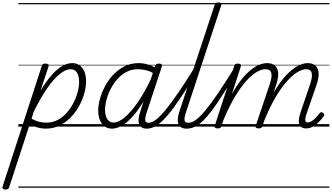

<svg xmlns="http://www.w3.org/2000/svg" viewBox="-150 -1035 2713 1570"><path d="M-106 515Q-119 515 -126 508.5Q-133 502 -129 491L191 -494Q195 -506 201 -510.5Q207 -515 221 -515Q238 -515 244 -509.5Q250 -504 247 -492L181 -293Q228 -371 272.5 -421Q317 -471 359 -495Q401 -519 441 -519Q492 -519 523 -479.5Q554 -440 554 -371Q554 -325 539.5 -272.5Q525 -220 497 -168.5Q469 -117 428 -75Q387 -33 336 -8Q285 17 223 17Q192 17 157.5 7.5Q123 -2 94 -22L-75 496Q-78 506 -84.5 510.5Q-91 515 -106 515ZM108 -64Q144 -45 173.5 -38.5Q203 -32 230 -32Q279 -32 320.5 -53.5Q362 -75 394.5 -111.5Q427 -148 450 -192.5Q473 -237 485 -282Q497 -327 497 -365Q497 -396 489.5 -419.5Q482 -443 466 -456Q450 -469 427 -469Q388 -469 339 -430Q290 -391 236 -313.5Q182 -236 125 -120ZM0 490H595V500H0ZM0 -20H595V0H0ZM0 -505H595V-500H0ZM0 -1010H595V-1000H0Z M765 17Q732 17 706.5 -1Q681 -19 667 -52.5Q653 -86 653 -131Q653 -175 667.5 -227.5Q682 -280 709.5 -331.5Q737 -383 777.5 -425.5Q818 -468 870 -493.5Q922 -519 985 -519Q1021 -519 1061 -507Q1101 -495 1133 -472L1119 -428Q1076 -454 1041 -461.5Q1006 -469 976 -469Q927 -469 885.5 -447.5Q844 -426 811.5 -390Q779 -354 756 -309.5Q733 -265 721 -220Q709 -175 709 -136Q709 -106 717 -82.5Q725 -59 740.5 -46Q756 -33 779 -33Q819 -33 869.5 -75Q920 -117 977.5 -200Q1035 -283 1093 -407L1111 -369Q1048 -236 988 -150.5Q928 -65 872 -24Q816 17 765 17ZM1052 17Q1025 17 1009.5 7Q994 -3 987.5 -20.5Q981 -38 983 -62.5Q985 -87 995 -116L1118 -494Q1123 -506 1129.5 -510.5Q1136 -515 1149 -515Q1167 -515 1172 -508Q1177 -501 1173 -489L1050 -117Q1035 -71 1037.5 -51Q1040 -31 1065 -31Q1075 -31 1079.5 -23.5Q1084 -16 1082.5 -7Q1081 2 1073.5 9.5Q1066 17 1052 17ZM595 490H1230V500H595ZM595 -20H1230V0H595ZM595 -505H1230V-500H595ZM595 -1010H1230V-1000H595Z M1052 17Q1041 17 1036 9.5Q1031 2 1032.5 -7Q1034 -16 1042.5 -23.5Q1051 -31 1066 -31Q1091 -31 1124 -55.5Q1157 -80 1201.5 -133.5Q1246 -187 1306 -274.5Q1366 -362 1445 -489Q1451 -499 1460.5 -498Q1470 -497 1475.5 -489Q1481 -481 1475 -472Q1394 -336 1331.5 -242.5Q1269 -149 1220 -91.5Q1171 -34 1130.5 -8.5Q1090 17 1052 17ZM1230 490V500ZM1230 -20V0ZM1230 -505V-500ZM1230 -1010V-1000Z M1377 17Q1349 17 1332 7Q1315 -3 1308.5 -21Q1302 -39 1304 -63.5Q1306 -88 1315 -117L1605 -994Q1609 -1006 1615 -1010.5Q1621 -1015 1635 -1015Q1651 -1015 1657.5 -1009Q1664 -1003 1659 -991L1371 -118Q1356 -72 1359 -51.5Q1362 -31 1390 -31Q1401 -31 1405.5 -23.5Q1410 -16 1408.5 -7Q1407 2 1399 9.5Q1391 17 1377 17ZM1230 490H1554V500H1230ZM1230 -20H1554V0H1230ZM1230 -505H1554V-500H1230ZM1230 -1010H1554V-1000H1230Z M1376 17Q1365 17 1360 9.5Q1355 2 1356.5 -7Q1358 -16 1366.5 -23.5Q1375 -31 1390 -31Q1418 -31 1451 -54.5Q1484 -78 1527.5 -130Q1571 -182 1629 -267Q1687 -352 1764 -476Q1770 -486 1779.5 -485Q1789 -484 1794.5 -476Q1800 -468 1794 -459Q1709 -318 1648 -225.5Q1587 -133 1541 -80Q1495 -27 1456 -5Q1417 17 1376 17ZM1554 490V500ZM1554 -20V0ZM1554 -505V-500ZM1554 -1010V-1000Z M2353 15Q2329 15 2314.5 5Q2300 -5 2295.5 -22.5Q2291 -40 2294.5 -64Q2298 -88 2308 -117L2385 -344Q2399 -386 2400.5 -413.5Q2402 -441 2390.5 -455Q2379 -469 2353 -469Q2323 -469 2283 -445.5Q2243 -422 2197.5 -372Q2152 -322 2104 -241Q2056 -160 2009 -44H1985Q2025 -162 2073 -251Q2121 -340 2172.5 -400Q2224 -460 2273.5 -489.5Q2323 -519 2367 -519Q2405 -519 2428 -499.5Q2451 -480 2455 -440.5Q2459 -401 2438 -340L2356 -103Q2348 -78 2346.5 -63Q2345 -48 2349.5 -41Q2354 -34 2364 -34Q2382 -34 2400 -45.5Q2418 -57 2434.5 -75Q2451 -93 2464 -109Q2471 -117 2476.5 -118Q2482 -119 2489 -113Q2500 -106 2501 -99.5Q2502 -93 2498 -86Q2486 -69 2464.5 -45Q2443 -21 2414.5 -3Q2386 15 2353 15ZM1630 15Q1618 15 1610 10Q1602 5 1606 -6L1765 -494Q1769 -506 1775 -510.5Q1781 -515 1794 -515Q1811 -515 1817 -509Q1823 -503 1819 -491L1746 -265Q1784 -334 1823 -383Q1862 -432 1899.5 -462Q1937 -492 1971 -505.5Q2005 -519 2034 -519Q2074 -519 2097.5 -499.5Q2121 -480 2124.5 -440.5Q2128 -401 2108 -340L1996 -4Q1992 6 1986 10.5Q1980 15 1965 15Q1953 15 1945 10Q1937 5 1941 -6L2055 -344Q2069 -386 2070.5 -413.5Q2072 -441 2060 -455Q2048 -469 2020 -469Q1989 -469 1949.5 -446.5Q1910 -424 1865 -374.5Q1820 -325 1772 -245.5Q1724 -166 1677 -53L1661 -4Q1658 6 1651.5 10.5Q1645 15 1630 15ZM1554 490H2543V500H1554ZM1554 -20H2543V0H1554ZM1554 -505H2543V-500H1554ZM1554 -1010H2543V-1000H1554Z"/></svg>

Font: Playwrite NZ Guides
Style: Regular
Weight: 400
Designer: Veronika Burian, José Scaglione
Foundry: TypeTogether
Version: Version 1.003